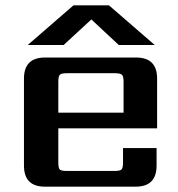

<svg xmlns="http://www.w3.org/2000/svg" viewBox="-20 -701 670 721"><path d="M323 -628 219 -532H84L256 -681H389L561 -532H426ZM199 -278H444V-395Q444 -414 438 -420Q432 -426 413 -426H230Q210 -426 204.5 -420Q199 -414 199 -395ZM149 -485H491Q570 -485 570 -406V-219H199V-90Q199 -70 204.5 -64.5Q210 -59 230 -59H411Q430 -59 436 -64.5Q442 -70 442 -90V-145H568V-79Q568 0 489 0H149Q70 0 70 -79V-406Q70 -485 149 -485Z"/></svg>

Font: Sarpanch SemiBold
Style: Regular
Weight: 600
Designer: Manushi Parikh (Devanagari and Latin), Jyotish Sonowal (Devanagari)
Foundry: Indian Type Foundry
Version: Version 2.004;PS 1.0;hotconv 1.0.78;makeotf.lib2.5.61930; tt